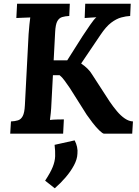

<svg xmlns="http://www.w3.org/2000/svg" viewBox="-20 -720 751 1034"><path d="M35 0 39 -66Q61 -67 77 -72Q93 -77 102.5 -95Q112 -113 114 -153L134 -536Q136 -563 138.5 -588Q141 -613 143 -626Q127 -625 103 -624.5Q79 -624 68 -623L72 -700H356L353 -634Q331 -633 314.5 -628Q298 -623 288.5 -605.5Q279 -588 277 -547L269 -395H342L425 -526Q445 -556 465.5 -586Q486 -616 499 -627Q483 -626 465 -625Q447 -624 436 -623L439 -700H684L681 -634Q659 -633 633 -626Q607 -619 579 -598Q551 -577 521 -532L417 -378Q436 -365 451 -350.5Q466 -336 476 -319L570 -174Q589 -146 609.5 -121.5Q630 -97 652 -82Q674 -67 696 -66L692 0H540Q532 -1 514.5 -18Q497 -35 478.5 -59Q460 -83 447 -102L356 -246Q343 -265 328.5 -285Q314 -305 301 -315Q300 -315 287 -315Q274 -315 265 -315L257 -164Q256 -137 253.5 -112Q251 -87 249 -74Q265 -76 289.5 -76.5Q314 -77 324 -77L320 0ZM275 294 223 253Q252 209 264 179Q276 149 277 121.5Q278 94 274 60L382 36Q391 53 395 71.5Q399 90 397 108Q396 137 378.5 170Q361 203 333.5 235Q306 267 275 294Z"/></svg>

Font: Lora
Style: Italic
Weight: 400
Italic angle: -3°
Designer: Olga Karpushina, Alexei Vanyashin (Cyrillic)
Foundry: Cyreal
Version: Version 3.008